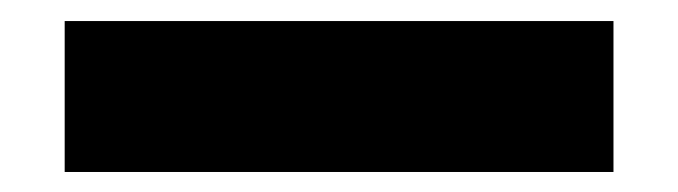

<svg xmlns="http://www.w3.org/2000/svg" viewBox="-20 -20 660 187"><path d="M43 147.5V0.5H577.5V147.5Z"/></svg>

Font: Encode Sans SC ExtraBold
Style: Regular
Weight: 800
Version: Version 3.002